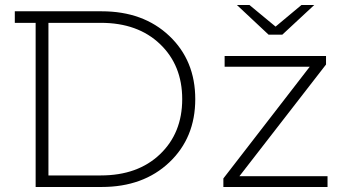

<svg xmlns="http://www.w3.org/2000/svg" viewBox="-20 -745 1369 765"><path d="M1105 -607H1050L924 -725H974L1078 -639L1181 -725H1232ZM385 -700Q551 -700 654.5 -602Q758 -504 758 -350Q758 -196 654.5 -98Q551 0 385 0H122V-654H39V-700ZM382 -46Q529 -46 617.5 -130.5Q706 -215 706 -350Q706 -485 617.5 -569.5Q529 -654 382 -654H173V-46ZM934 -43H1285V0H870V-34L1214 -479H875V-522H1279V-488Z"/></svg>

Font: mBank Light
Style: Regular
Weight: 300
Designer: Julieta Ulanovsky
Foundry: Julieta Ulanovsky
Version: Version 7.200;PS 007.200;hotconv 1.0.88;makeotf.lib2.5.64775